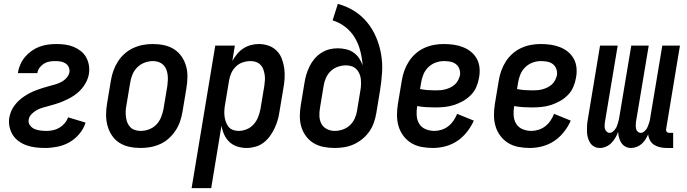

<svg xmlns="http://www.w3.org/2000/svg" viewBox="-20 -755 3540 990"><path d="M212 8Q187 8 163 5Q139 2 117.5 -5.5Q96 -13 77 -26.5Q58 -40 46 -59Q34 -78 29 -101.5Q24 -125 28 -149Q31 -165 37.5 -181Q44 -197 54.5 -211Q65 -225 78 -237Q91 -249 105.5 -258.5Q120 -268 135.5 -276Q151 -284 167 -290Q183 -296 199 -301Q215 -306 231.5 -310.5Q248 -315 264 -319.5Q280 -324 295.5 -332Q311 -340 323 -353.5Q335 -367 338 -383Q340 -397 334 -409.5Q328 -422 316.5 -429Q305 -436 291.5 -438Q278 -440 263 -440Q249 -440 234.5 -437.5Q220 -435 207 -427Q194 -419 184.5 -406.5Q175 -394 173 -380L172 -378H72L73 -382Q76 -403 85.5 -424Q95 -445 110 -462.5Q125 -480 144.5 -493.5Q164 -507 184.5 -514.5Q205 -522 227 -525Q249 -528 270 -528Q293 -528 316 -525Q339 -522 359.5 -513.5Q380 -505 397 -491.5Q414 -478 424.5 -459Q435 -440 438.5 -417.5Q442 -395 438 -371Q435 -355 428 -339.5Q421 -324 411 -310Q401 -296 388.5 -284Q376 -272 361 -262Q346 -252 331 -244.5Q316 -237 300 -230.5Q284 -224 267.5 -219Q251 -214 235 -209.5Q219 -205 202.5 -200.5Q186 -196 171 -188Q156 -180 143 -167Q130 -154 128 -138Q125 -122 134.5 -109Q144 -96 158 -90Q172 -84 187.5 -82Q203 -80 220 -80Q236 -80 253 -83.5Q270 -87 285.5 -96Q301 -105 313 -119Q325 -133 331 -150L421 -123Q412 -92 389.5 -65Q367 -38 338 -21.5Q309 -5 276 1.5Q243 8 212 8Z M705 8Q675 8 647 2Q619 -4 596 -18.5Q573 -33 557.5 -56Q542 -79 534.5 -106Q527 -133 527 -162.5Q527 -192 532 -221L552 -341Q556 -366 565 -391Q574 -416 588.5 -438.5Q603 -461 623.5 -479Q644 -497 668.5 -508Q693 -519 718 -523.5Q743 -528 768 -528Q798 -528 826 -522Q854 -516 877 -501.5Q900 -487 916 -464Q932 -441 939.5 -414Q947 -387 946.5 -357.5Q946 -328 941 -299L921 -179Q917 -154 908.5 -129Q900 -104 885 -81.5Q870 -59 850 -41Q830 -23 805.5 -12Q781 -1 755.5 3.5Q730 8 705 8ZM705 -80Q727 -80 748.5 -88Q770 -96 786 -112.5Q802 -129 810.5 -150.5Q819 -172 823 -193L843 -313Q845 -328 845.5 -343Q846 -358 844 -372Q842 -386 836.5 -399Q831 -412 821 -421.5Q811 -431 797.5 -435.5Q784 -440 769 -440Q747 -440 725.5 -432Q704 -424 687.5 -407.5Q671 -391 662.5 -369.5Q654 -348 651 -327L631 -207Q628 -192 628 -177Q628 -162 630 -148Q632 -134 637.5 -121Q643 -108 652.5 -98.5Q662 -89 676 -84.5Q690 -80 705 -80Z M968 215 1090 -520H1191L1178 -441Q1189 -460 1203 -477Q1217 -494 1235 -505.5Q1253 -517 1273.5 -522.5Q1294 -528 1314 -528Q1341 -528 1365 -519.5Q1389 -511 1406.5 -493.5Q1424 -476 1433 -452.5Q1442 -429 1445.5 -403.5Q1449 -378 1447.5 -351.5Q1446 -325 1441 -299L1421 -179Q1418 -157 1411.5 -135Q1405 -113 1395 -92Q1385 -71 1371 -52Q1357 -33 1338.5 -19Q1320 -5 1297 1.5Q1274 8 1252 8Q1227 8 1203.5 0.5Q1180 -7 1163 -23Q1146 -39 1136 -61Q1126 -83 1122 -107L1069 215ZM1210 -80Q1231 -80 1252 -88.5Q1273 -97 1288 -114Q1303 -131 1311 -151.5Q1319 -172 1323 -193L1343 -313Q1345 -328 1346 -342.5Q1347 -357 1344.5 -371Q1342 -385 1337.5 -398Q1333 -411 1323 -421Q1313 -431 1300 -435.5Q1287 -440 1272 -440Q1252 -440 1232 -433.5Q1212 -427 1196.5 -412Q1181 -397 1172.5 -378Q1164 -359 1161 -339L1141 -219Q1138 -204 1137 -188Q1136 -172 1137.5 -157Q1139 -142 1144 -128Q1149 -114 1157.5 -102.5Q1166 -91 1180 -85.5Q1194 -80 1210 -80Z M1706 8Q1676 8 1648.5 2.5Q1621 -3 1598 -16.5Q1575 -30 1558.5 -52Q1542 -74 1534 -100Q1526 -126 1526 -155Q1526 -184 1531 -213L1550 -328Q1553 -349 1559.5 -370.5Q1566 -392 1576 -412.5Q1586 -433 1601 -451Q1616 -469 1636 -482Q1656 -495 1677.5 -500.5Q1699 -506 1721 -506Q1743 -506 1764.5 -501Q1786 -496 1803 -484Q1820 -472 1831.5 -455Q1843 -438 1850 -418Q1847 -456 1837.5 -493Q1828 -530 1809 -561.5Q1790 -593 1760.5 -616Q1731 -639 1695 -650L1722 -735Q1767 -723 1805.5 -699Q1844 -675 1872.5 -640.5Q1901 -606 1919 -564Q1937 -522 1945 -476Q1953 -430 1950 -381.5Q1947 -333 1939 -285L1920 -170Q1916 -146 1907.5 -122Q1899 -98 1884 -76.5Q1869 -55 1848 -38Q1827 -21 1803.5 -10.5Q1780 0 1755 4Q1730 8 1706 8ZM1706 -80Q1726 -80 1747 -87Q1768 -94 1784 -109Q1800 -124 1809 -144Q1818 -164 1821 -184L1838 -287Q1841 -303 1841.5 -318Q1842 -333 1840.5 -347.5Q1839 -362 1833 -375.5Q1827 -389 1817 -399Q1807 -409 1793 -413.5Q1779 -418 1764 -418Q1744 -418 1723 -411Q1702 -404 1686 -389Q1670 -374 1661 -354Q1652 -334 1649 -314L1630 -199Q1626 -177 1627 -155.5Q1628 -134 1637.5 -116.5Q1647 -99 1665.5 -89.5Q1684 -80 1706 -80Z M2212 8Q2182 8 2153 2.5Q2124 -3 2100.5 -17.5Q2077 -32 2060 -54.5Q2043 -77 2035 -104.5Q2027 -132 2027 -161.5Q2027 -191 2032 -221L2052 -341Q2056 -366 2065 -391Q2074 -416 2088.5 -438.5Q2103 -461 2123.5 -479Q2144 -497 2168.5 -508Q2193 -519 2218 -523.5Q2243 -528 2268 -528Q2294 -528 2319 -524.5Q2344 -521 2367 -512Q2390 -503 2408.5 -488Q2427 -473 2438.5 -452Q2450 -431 2452.5 -405.5Q2455 -380 2450 -354Q2446 -330 2436 -306.5Q2426 -283 2407.5 -264.5Q2389 -246 2366.5 -233.5Q2344 -221 2320.5 -213.5Q2297 -206 2272.5 -203.5Q2248 -201 2224 -201Q2201 -201 2177.5 -202.5Q2154 -204 2131 -208V-207Q2127 -183 2128.5 -159.5Q2130 -136 2141.5 -117Q2153 -98 2174.5 -89Q2196 -80 2220 -80Q2238 -80 2257 -86Q2276 -92 2291.5 -104Q2307 -116 2318.5 -133Q2330 -150 2337 -168L2423 -133Q2410 -103 2388 -75Q2366 -47 2337.5 -28Q2309 -9 2276.5 -0.5Q2244 8 2212 8ZM2225 -289Q2238 -289 2251 -290Q2264 -291 2277 -294.5Q2290 -298 2302.5 -304Q2315 -310 2325.5 -319.5Q2336 -329 2342.5 -342Q2349 -355 2352 -368Q2354 -384 2348.5 -399.5Q2343 -415 2330.5 -424.5Q2318 -434 2302 -437Q2286 -440 2269 -440Q2247 -440 2225.5 -432Q2204 -424 2187.5 -407.5Q2171 -391 2162.5 -369.5Q2154 -348 2151 -327L2146 -296Q2165 -292 2185 -290.5Q2205 -289 2225 -289Z M2712 8Q2682 8 2653 2.5Q2624 -3 2600.5 -17.5Q2577 -32 2560 -54.5Q2543 -77 2535 -104.5Q2527 -132 2527 -161.5Q2527 -191 2532 -221L2552 -341Q2556 -366 2565 -391Q2574 -416 2588.5 -438.5Q2603 -461 2623.5 -479Q2644 -497 2668.5 -508Q2693 -519 2718 -523.5Q2743 -528 2768 -528Q2794 -528 2819 -524.5Q2844 -521 2867 -512Q2890 -503 2908.5 -488Q2927 -473 2938.5 -452Q2950 -431 2952.5 -405.5Q2955 -380 2950 -354Q2946 -330 2936 -306.5Q2926 -283 2907.5 -264.5Q2889 -246 2866.5 -233.5Q2844 -221 2820.5 -213.5Q2797 -206 2772.5 -203.5Q2748 -201 2724 -201Q2701 -201 2677.5 -202.5Q2654 -204 2631 -208V-207Q2627 -183 2628.5 -159.5Q2630 -136 2641.5 -117Q2653 -98 2674.5 -89Q2696 -80 2720 -80Q2738 -80 2757 -86Q2776 -92 2791.5 -104Q2807 -116 2818.5 -133Q2830 -150 2837 -168L2923 -133Q2910 -103 2888 -75Q2866 -47 2837.5 -28Q2809 -9 2776.5 -0.5Q2744 8 2712 8ZM2725 -289Q2738 -289 2751 -290Q2764 -291 2777 -294.5Q2790 -298 2802.5 -304Q2815 -310 2825.5 -319.5Q2836 -329 2842.5 -342Q2849 -355 2852 -368Q2854 -384 2848.5 -399.5Q2843 -415 2830.5 -424.5Q2818 -434 2802 -437Q2786 -440 2769 -440Q2747 -440 2725.5 -432Q2704 -424 2687.5 -407.5Q2671 -391 2662.5 -369.5Q2654 -348 2651 -327L2646 -296Q2665 -292 2685 -290.5Q2705 -289 2725 -289Z M3234 8Q3218 8 3205 1Q3192 -6 3184 -18Q3176 -30 3172 -45Q3168 -60 3167 -75Q3162 -60 3153.5 -45.5Q3145 -31 3133 -18.5Q3121 -6 3105 1Q3089 8 3074 8H3073Q3057 8 3044 1Q3031 -6 3023 -18.5Q3015 -31 3011 -46Q3007 -61 3006.5 -76.5Q3006 -92 3007 -108Q3008 -124 3011 -140L3074 -520H3165L3099 -125Q3098 -116 3097.5 -107Q3097 -98 3099.5 -90Q3102 -82 3108.5 -76Q3115 -70 3124 -70Q3132 -70 3139.5 -76Q3147 -82 3152.5 -89.5Q3158 -97 3161 -105Q3164 -113 3166.5 -121.5Q3169 -130 3171 -138.5Q3173 -147 3174 -155L3235 -520H3325L3259 -125Q3258 -116 3258 -107Q3258 -98 3260 -90Q3262 -82 3268.5 -76Q3275 -70 3284 -70Q3293 -70 3300.5 -76Q3308 -82 3313 -89.5Q3318 -97 3321 -105Q3324 -113 3327 -121.5Q3330 -130 3331.5 -138.5Q3333 -147 3334 -155L3395 -520H3486L3415 -91Q3414 -87 3414.5 -83Q3415 -79 3417.5 -76Q3420 -73 3423.5 -71.5Q3427 -70 3431 -70H3451V8H3418Q3401 8 3384.5 4.5Q3368 1 3354 -7.5Q3340 -16 3332 -30.5Q3324 -45 3322 -62Q3316 -49 3308 -36Q3300 -23 3288.5 -13Q3277 -3 3262.5 2.5Q3248 8 3234 8Z"/></svg>

Font: Iosevka Term Curly Semibold
Style: Italic
Weight: 600
Italic angle: -9°
Designer: Belleve Invis
Foundry: Belleve Invis
Version: Version 32.3.0